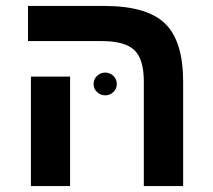

<svg xmlns="http://www.w3.org/2000/svg" viewBox="-20 -626 716 646"><path d="M215.8 0H84V-368.2H215.8ZM596.2 0H463.9V-352.1Q463.9 -426.8 432.1 -457.3Q400.4 -487.8 321.8 -487.8H74.2V-606H330.1Q474.1 -606 535.2 -546.9Q596.2 -487.8 596.2 -351.1ZM294.9 -342.8Q294.9 -359.9 306.6 -370.8Q318.4 -381.8 334 -381.8Q349.6 -381.8 361.3 -370.8Q373 -359.9 373 -342.8Q373 -327.1 361.3 -316.2Q349.6 -305.2 334 -305.2Q318.4 -305.2 306.6 -316.2Q294.9 -327.1 294.9 -342.8Z"/></svg>

Font: Arial
Style: Bold
Weight: 700
Designer: Steve Matteson
Foundry: Ascender Corporation
Version: Version 2.00.3